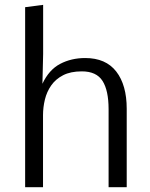

<svg xmlns="http://www.w3.org/2000/svg" viewBox="-20 -782 628 802"><path d="M85 0V-752L160.2 -761.7V-556.2L157.2 -432.1Q184.6 -490.7 231.2 -515.1Q277.8 -539.6 335.9 -539.6Q421.9 -539.6 465.6 -483.2Q509.3 -426.8 509.3 -327.6V0H433.6V-325.7Q433.6 -404.3 408.2 -444.1Q382.8 -483.9 321.8 -483.9Q274.9 -483.9 243.7 -467.8Q212.4 -451.7 193.8 -425Q175.3 -398.4 167.5 -366Q159.7 -333.5 159.7 -300.8V0Z"/></svg>

Font: Comme Light
Style: Regular
Weight: 300
Version: Version 1.000;gftools[0.9.27]